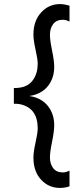

<svg xmlns="http://www.w3.org/2000/svg" viewBox="-20 -733 374 942"><path d="M321 181Q300 189 274 189Q219 189 181.5 148.5Q144 108 144 40Q144 13 154.5 -34Q165 -81 165 -103Q165 -204 77 -222Q68 -224 48 -224V-301Q66 -301 77 -303Q120 -309 142.5 -341.5Q165 -374 165 -420Q165 -442 154.5 -489Q144 -536 144 -563Q144 -631 182 -672Q220 -713 274 -713Q295 -713 321 -705V-627Q304 -636 288 -636Q257 -636 241 -615Q225 -594 225 -562Q225 -536 235.5 -485Q246 -434 246 -405Q246 -349 214.5 -310Q183 -271 124 -262Q183 -253 214.5 -213.5Q246 -174 246 -119Q246 -89 235.5 -38Q225 13 225 39Q225 71 241 92Q257 113 288 113Q304 113 321 104Z"/></svg>

Font: Hind Vadodara
Style: Regular
Weight: 400
Designer: Hitesh Malaviya
Foundry: Indian Type Foundry
Version: Version 1.001;PS 1.0;hotconv 1.0.86;makeotf.lib2.5.63406; tt